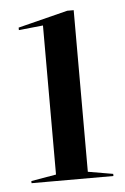

<svg xmlns="http://www.w3.org/2000/svg" viewBox="-42 -502 347 535"><g transform="rotate(-5 132.0 -235.0)"><path d="M25 0H254V-6L184 -18V-470H166L27 -435V-428L95 -435V-18L25 -6Z"/></g></svg>

Font: Mazius Display
Style: Regular
Weight: 400
Designer: Alberto Casagrande & Collletttivo
Foundry: Collletttivo
Version: Version 2.000;Glyphs 3.2 (3217)